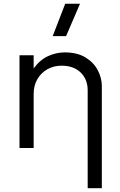

<svg xmlns="http://www.w3.org/2000/svg" viewBox="-20 -774 630 1004"><path d="M438.5 210V-301.5Q438.5 -359 401.8 -394.8Q365 -430.5 302 -430.5Q261 -430.5 228 -412Q195 -393.5 175.5 -360.2Q156 -327 156 -283V0H82V-485H156V-416Q188.5 -461 231.2 -480.5Q274 -500 318.5 -500Q383.5 -500 426.8 -473.8Q470 -447.5 491.2 -406.8Q512.5 -366 512.5 -324V210ZM255.5 -585 321 -754.5H398.5L325.5 -585Z"/></svg>

Font: Geologica Roman ExtraLight
Style: Regular
Weight: 250
Designer: Sindre Bremnes, Frode Helland
Foundry: Monokrom Skriftforlag AS
Version: Version 1.010;gftools[0.9.28]